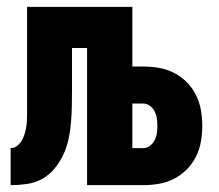

<svg xmlns="http://www.w3.org/2000/svg" viewBox="-20 -540 640 560"><path d="M11 0V-108Q22 -108 30.5 -115Q39 -122 44 -131Q49 -140 52 -150Q55 -160 56.5 -170Q58 -180 58.5 -190.5Q59 -201 59 -212Q59 -229 59 -246.5Q59 -264 59 -281V-520H366V-346H398Q421 -346 444 -342Q467 -338 487.5 -327.5Q508 -317 524.5 -300.5Q541 -284 551.5 -263Q562 -242 566 -219Q570 -196 570 -173Q570 -150 566 -127Q562 -104 551.5 -83Q541 -62 524.5 -45.5Q508 -29 487.5 -18.5Q467 -8 444 -4Q421 0 398 0H234V-400H190V-280Q190 -280 190 -280Q190 -280 190 -280V-279Q190 -278 190 -278Q190 -278 190 -278V-277Q190 -253 189.5 -229.5Q189 -206 187 -182Q185 -158 180 -134.5Q175 -111 165 -89.5Q155 -68 139.5 -49Q124 -30 103.5 -18.5Q83 -7 59 -3.5Q35 0 11 0ZM398 -108Q408 -108 417 -114.5Q426 -121 431 -131Q436 -141 437.5 -151.5Q439 -162 439 -173Q439 -184 437.5 -194.5Q436 -205 431 -215Q426 -225 417 -231.5Q408 -238 398 -238H366V-108Z"/></svg>

Font: Iosevka Custom Heavy Extended
Style: Regular
Weight: 900
Width: 7
Monospace: yes
Designer: Belleve Invis
Foundry: Belleve Invis
Version: Version 11.2.4; ttfautohint (v1.8.4)